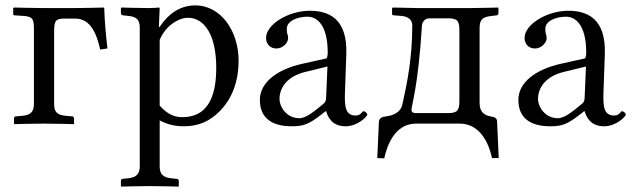

<svg xmlns="http://www.w3.org/2000/svg" viewBox="-20 -459 2357 713"><path d="M106 -74C106 -45 95 -32 63 -29L40 -27C35 -27 32 -24 32 -19V0L34 2C34 2 106 0 142 0C181 0 253 2 253 2L255 0V-19C255 -24 251 -27 247 -27L224 -29C190 -32 181 -45 181 -74V-341C181 -383 187 -390 220 -390H259C317 -390 339 -333 352 -275L379 -279C373 -330 369 -376 367 -429L365 -431C365 -431 290 -429 260 -429H144C114 -429 32 -431 32 -431L29 -429V-407C29 -404 31 -402 35 -402L65 -400C100 -398 106 -390 106 -352Z M573 -429 571 -431C571 -431 548 -429 534 -429C499 -429 431 -431 431 -431L429 -429V-410C429 -405 432 -403 437 -402L456 -400C489 -397 499 -384 499 -356V159C499 187 486 200 456 203L437 205C432 205 429 208 429 213V232L431 234C431 234 499 232 534 232C573 232 642 234 642 234L644 232V213C644 208 640 205 635 205L616 203C585 200 573 187 573 159V-12C599 2 627 10 663 10C715 10 757 -7 796 -46C841 -92 866 -154 866 -235C866 -341 802 -439 705 -439C673 -439 619 -429 573 -359H570ZM573 -311C595 -364 644 -393 678 -393C739 -393 783 -329 783 -208C783 -122 764 -24 657 -24C641 -24 608 -26 573 -67Z M1191 -46C1197 -26 1212 10 1263 10C1310 10 1344 -28 1344 -33C1344 -40 1334 -46 1330 -46C1324 -46 1321 -30 1301 -30C1264 -30 1259 -60 1261 -115L1266 -257C1271 -391 1200 -419 1130 -419C1052 -419 968 -369 968 -318C968 -295 984 -279 1006 -279C1034 -279 1050 -304 1050 -316C1050 -323 1049 -329 1047 -333C1046 -336 1045 -342 1045 -352C1045 -382 1086 -397 1122 -397C1154 -397 1197 -371 1197 -263C1197 -256 1195 -243 1192 -242L1102 -222C1009 -201 945 -153 945 -88C945 -15 997 10 1064 10C1108 10 1128 1 1170 -31L1189 -46ZM1196 -212 1191 -95C1191 -83 1186 -77 1178 -71C1153 -51 1119 -20 1092 -20C1044 -20 1018 -62 1018 -92C1018 -130 1043 -175 1114 -192Z M1381 128 1407 129C1415 92 1441 0 1525 0H1687C1770 0 1799 88 1807 128H1832L1826 -6C1826 -20 1819 -24 1801 -27C1784 -30 1761 -39 1761 -76V-353C1761 -387 1771 -396 1807 -400L1824 -402C1827 -402 1831 -405 1831 -409V-429L1830 -431C1830 -431 1757 -429 1724 -429H1534C1517 -429 1439 -431 1439 -431L1436 -429V-407C1436 -403 1439 -402 1443 -402L1470 -400C1505 -397 1511 -377 1511 -365C1511 -246 1493 -155 1474 -70C1468 -43 1441 -30 1415 -27C1401 -25 1388 -23 1387 -5ZM1508 -51C1508 -68 1533 -137 1547 -365C1547 -369 1552 -391 1575 -391H1646C1683 -391 1686 -376 1686 -342V-88C1686 -55 1683 -39 1646 -39H1527C1517 -39 1508 -40 1508 -51Z M2151 -46C2157 -26 2172 10 2223 10C2270 10 2304 -28 2304 -33C2304 -40 2294 -46 2290 -46C2284 -46 2281 -30 2261 -30C2224 -30 2219 -60 2221 -115L2226 -257C2231 -391 2160 -419 2090 -419C2012 -419 1928 -369 1928 -318C1928 -295 1944 -279 1966 -279C1994 -279 2010 -304 2010 -316C2010 -323 2009 -329 2007 -333C2006 -336 2005 -342 2005 -352C2005 -382 2046 -397 2082 -397C2114 -397 2157 -371 2157 -263C2157 -256 2155 -243 2152 -242L2062 -222C1969 -201 1905 -153 1905 -88C1905 -15 1957 10 2024 10C2068 10 2088 1 2130 -31L2149 -46ZM2156 -212 2151 -95C2151 -83 2146 -77 2138 -71C2113 -51 2079 -20 2052 -20C2004 -20 1978 -62 1978 -92C1978 -130 2003 -175 2074 -192Z"/></svg>

Font: Libertinus Serif Display
Style: Regular
Weight: 400
Designer: Philipp H. Poll, Khaled Hosny
Foundry: Caleb Maclennan
Version: Version 7.050;RELEASE